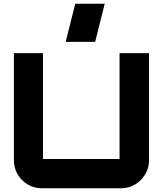

<svg xmlns="http://www.w3.org/2000/svg" viewBox="-20 -1003 868 1023"><path d="M202 0Q162 0 128 -20Q94 -40 74 -74Q54 -108 54 -148V-720H209V-156Q209 -156 209 -156Q209 -156 209 -156H617Q617 -156 617 -156Q617 -156 617 -156V-720H774V-148Q774 -108 753.5 -74Q733 -40 699.5 -20Q666 0 626 0H202ZM330 -780 381 -983H538L487 -780Z"/></svg>

Font: Orbitron Black
Style: Regular
Weight: 900
Designer: Matt McInerney
Foundry: The League of Moveable Type
Version: Version 2.001